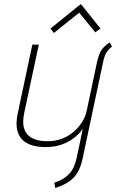

<svg xmlns="http://www.w3.org/2000/svg" viewBox="-20 -723 577 955"><path d="M480 -581 382 -703 231 -581 248 -559 374 -660 454 -562ZM537 -491 526 -512Q508 -501 495.5 -487.5Q483 -474 475.5 -456.5Q468 -439 463 -416L411 -171Q405 -143 388.5 -116.5Q372 -90 348 -69Q324 -48 294 -35.5Q264 -23 231 -21Q196 -19 168.5 -25.5Q141 -32 122.5 -48Q104 -64 98 -91.5Q92 -119 100 -159L173 -501H141L68 -158Q57 -104 67 -70.5Q77 -37 101 -19.5Q125 -2 157 4Q189 10 221 8Q255 7 286.5 -4Q318 -15 345.5 -35Q373 -55 392 -83L361 64Q355 90 346 109Q337 128 324 142Q311 156 292.5 167Q274 178 250 186L255 212Q295 199 322 181Q349 163 365.5 135.5Q382 108 391 65L493 -415Q500 -448 510.5 -463.5Q521 -479 537 -491Z"/></svg>

Font: Advent Pro ExtraLight
Style: Italic
Weight: 250
Italic angle: -12°
Version: Version 3.000